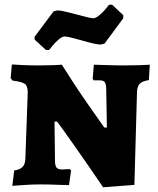

<svg xmlns="http://www.w3.org/2000/svg" viewBox="-20 -778 665 810"><path d="M428 -405Q427 -425 421.5 -432Q416 -439 401 -439H375L371 -446L376 -505Q390 -505 427.5 -503.5Q465 -502 502 -502Q538 -502 569.5 -503Q601 -504 612 -505L608 -440Q581 -436 570 -425Q559 -414 558 -391L547 2L415 12Q349 -85 293 -164.5Q237 -244 221 -265H210L212 -101Q212 -79 218.5 -71Q225 -63 243 -63Q251 -63 260.5 -64Q270 -65 273 -65L280 -59L271 3Q257 3 220.5 1.5Q184 0 150 0Q118 0 80.5 2.5Q43 5 32 6L40 -59Q64 -62 75 -73.5Q86 -85 87 -108L97 -389Q97 -415 85 -424Q73 -433 33 -438L25 -448L30 -506Q40 -505 75 -503.5Q110 -502 144 -502Q176 -502 204 -503Q232 -504 241 -505Q294 -420 349 -341Q404 -262 420 -240H431ZM126 -611V-623L206 -730L222 -734Q238 -734 267.5 -726Q297 -718 303 -717Q361 -701 374 -701Q384 -701 399 -713.5Q414 -726 425.5 -740Q437 -754 440 -758H453L500 -714V-701L421 -594L404 -590Q385 -590 323 -608Q318 -609 291.5 -616.5Q265 -624 253 -624Q242 -624 227.5 -611.5Q213 -599 201.5 -585Q190 -571 187 -567H174Z"/></svg>

Font: Alegreya SC ExtraBold
Style: Regular
Weight: 800
Designer: Juan Pablo del Peral
Foundry: Huerta Tipografica
Version: Version 2.007; ttfautohint (v1.6)